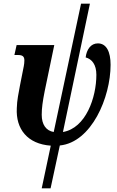

<svg xmlns="http://www.w3.org/2000/svg" viewBox="-20 -780 633 1040"><path d="M206 240H254L304 8C476 -9 579 -253 579 -429C579 -499 557 -545 510 -545C472 -545 449 -512 444 -469C478 -460 502 -430 502 -375C502 -252 445 -86 321 -65L467 -760H419L271 -65C229 -72 206 -106 206 -158C206 -195 211 -230 222 -286L274 -536H70L58 -482H78C102 -482 112 -474 112 -453C112 -430 107 -414 102 -387L88 -316C81 -277 72 -238 71 -194C65 -81 129 0 255 9Z"/></svg>

Font: Noto Serif Condensed Extra
Style: Italic
Weight: 800
Width: 3
Italic angle: -12°
Designer: Monotype Design Team
Foundry: Monotype Imaging Inc.
Version: Version 1.901